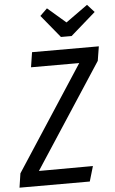

<svg xmlns="http://www.w3.org/2000/svg" viewBox="-75 -947 591 988"><g transform="rotate(-5 220.0 -453.5)"><path d="M-4 -73 347 -612H98L110 -689H455L443 -615L92 -77L371 -78L348 0H-15ZM449 -867 320 -754H265L169 -871L206 -907L300 -826L413 -907Z"/></g></svg>

Font: Fira Sans Compressed
Style: Italic
Weight: 400
Width: 1
Italic angle: -8°
Designer: bBox Type GmbH & Carrois Corporate GbR & Edenspiekermann AG
Foundry: bBox Type GmbH & Carrois Corporate GbR & Edenspiekermann AG
Version: Version 4.301